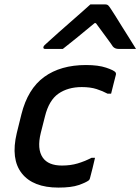

<svg xmlns="http://www.w3.org/2000/svg" viewBox="-20 -840 637 871"><path d="M370 -545Q426 -545 461.5 -533Q497 -521 504 -512Q507 -507 506 -502Q500 -480 495 -459Q490 -438 484 -415H468Q446 -427 418 -436Q390 -445 351 -445Q288 -445 245 -415Q202 -385 184 -312L165 -237Q147 -164 174 -125Q199 -89 261 -89Q300 -89 332 -98.5Q364 -108 395 -124H411Q406 -102 400 -77.5Q394 -53 388 -31Q387 -26 383 -22Q370 -12 337 -0.5Q304 11 245 11Q130 11 79 -53.5Q28 -118 56 -236L77 -321Q106 -437 180.5 -491Q255 -545 370 -545ZM390 -820H458Q466 -820 470.5 -816Q475 -812 484 -798Q490 -789 503 -768.5Q516 -748 532.5 -721Q549 -694 566.5 -667Q584 -640 597 -618H519Q501 -618 492 -629Q485 -640 465 -667Q445 -694 415 -735H409Q361 -695 327 -667.5Q293 -640 265 -618H185Q175 -618 177 -627Q178 -631 182.5 -635.5Q187 -640 204 -655Q219 -669 244.5 -691.5Q270 -714 298.5 -739Q327 -764 352 -786Q377 -808 390 -820Z"/></svg>

Font: Recursive Sn Lnr St Med
Style: Italic
Weight: 500
Italic angle: -15°
Version: Version 1.079;hotconv 1.0.112;makeotfexe 2.5.65598; ttfautoh